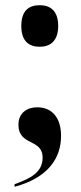

<svg xmlns="http://www.w3.org/2000/svg" viewBox="-20 -565 312 739"><path d="M133 -385C171 -385 204 -405 204 -465C204 -526 171 -545 133 -545C93 -545 62 -526 62 -465C62 -405 93 -385 133 -385ZM36 144V154C166 119 215 43 215 -42C215 -110 182 -152 123 -152C85 -152 51 -131 51 -85C51 -2 144 -33 144 42C144 100 94 123 36 144Z"/></svg>

Font: Noto Serif Display
Style: Bold
Weight: 700
Designer: Monotype Design Team
Foundry: Monotype Imaging Inc.
Version: Version 2.009